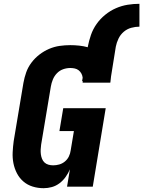

<svg xmlns="http://www.w3.org/2000/svg" viewBox="-20 -980 752 1008"><path d="M209 8Q179 8 151.5 -0.5Q124 -9 103 -27Q82 -45 69 -70Q56 -95 50.5 -123Q45 -151 46.5 -181Q48 -211 52 -240L103 -545Q108 -573 117.5 -600Q127 -627 145 -651Q163 -675 187 -693.5Q211 -712 238 -723.5Q265 -735 293 -739Q321 -743 349 -743Q372 -743 395.5 -740.5Q419 -738 441 -732V-735Q447 -766 457.5 -796.5Q468 -827 487 -854Q506 -881 532.5 -902.5Q559 -924 589 -937Q619 -950 650 -955Q681 -960 712 -960V-840Q691 -840 669 -834Q647 -828 629.5 -813Q612 -798 602 -777Q592 -756 588 -735L563 -579Q562 -572 561.5 -565.5Q561 -559 560 -552Q560 -550 559.5 -548.5Q559 -547 559 -546H413Q414 -546 414 -546.5Q414 -547 414 -548Q414 -550 414 -551.5Q414 -553 415 -554H411L414 -572Q413 -583 407.5 -593.5Q402 -604 393 -611Q384 -618 372.5 -620.5Q361 -623 349 -623Q330 -623 311.5 -616.5Q293 -610 279 -595.5Q265 -581 257.5 -562.5Q250 -544 247 -526L196 -221Q194 -208 193.5 -195Q193 -182 194.5 -170Q196 -158 200.5 -146.5Q205 -135 213.5 -127Q222 -119 234 -115.5Q246 -112 259 -112Q275 -112 291 -116.5Q307 -121 320.5 -132Q334 -143 341.5 -158.5Q349 -174 351 -190L368 -292H292L312 -412H535L467 0H332L347 -91Q338 -70 324.5 -51Q311 -32 292.5 -18Q274 -4 252.5 2Q231 8 209 8Z"/></svg>

Font: Iosevka Curly HvExObl
Style: Regular
Weight: 900
Width: 7
Italic angle: -9°
Monospace: yes
Designer: Belleve Invis
Foundry: Belleve Invis
Version: Version 11.1.0; ttfautohint (v1.8.3)